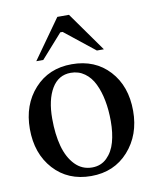

<svg xmlns="http://www.w3.org/2000/svg" viewBox="-78 -721 641 792"><g transform="rotate(-10 243.0 -325.5)"><path d="M353 -496.1 227.1 -596.2H217.3L128.4 -496.1H99.1L216.3 -661.1H265.1L382.3 -496.1ZM24.4 -225.1Q24.4 -326.2 84.2 -392.3Q144 -458.5 240.7 -458.5Q337.9 -458.5 397.5 -393.8Q457 -329.1 457 -225.1Q457 -124.5 397 -57.4Q336.9 9.8 240.7 9.8Q143.6 9.8 84 -55.9Q24.4 -121.6 24.4 -225.1ZM122.6 -251Q122.6 -185.5 136.2 -135.3Q149.9 -85 179.2 -54.7Q208.5 -24.4 250.5 -24.4Q287.6 -24.4 312.5 -48.8Q337.4 -73.2 348.1 -111.6Q358.9 -149.9 358.9 -199.7Q358.9 -246.1 351.3 -285.6Q343.8 -325.2 328.6 -356.7Q313.5 -388.2 288.3 -406.2Q263.2 -424.3 230.5 -424.3Q178.7 -424.3 150.6 -377.2Q122.6 -330.1 122.6 -251Z"/></g></svg>

Font: Happy Times at the IKOB
Style: Regular
Weight: 400
Designer: Lucas Le Bihan
Foundry: Lucas Le Bihan
Version: Version 1.000;PS 1.0;hotconv 1.0.88;makeotf.lib2.5.647800